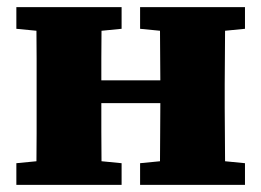

<svg xmlns="http://www.w3.org/2000/svg" viewBox="-20 -520 735 540"><path d="M82 0Q82 -30 82.5 -67.5Q83 -105 83 -144Q83 -183 83 -217V-283Q83 -317 83 -356Q83 -395 82.5 -433Q82 -471 82 -500H266Q266 -471 265.5 -433Q265 -395 265 -356Q265 -317 265 -283V-238Q265 -194 265 -150.5Q265 -107 265.5 -68.5Q266 -30 266 0ZM429 0Q430 -31 430 -69Q430 -107 430.5 -150.5Q431 -194 431 -238V-283Q431 -317 430.5 -356Q430 -395 430 -433Q430 -471 429 -500H614Q613 -471 613 -433Q613 -395 612.5 -356Q612 -317 612 -283V-217Q612 -183 612.5 -144Q613 -105 613 -67.5Q613 -30 614 0ZM26 0V-61L129 -71H220L322 -61V0ZM26 -439V-500H322V-439L220 -429H129ZM374 0V-61L476 -71H567L669 -61V0ZM374 -439V-500H669V-439L567 -429H476ZM213 -230V-294H482V-230Z"/></svg>

Font: Source Serif 4 ExtraBold
Style: Regular
Weight: 800
Designer: Frank Grießhammer
Foundry: Adobe Systems Incorporated
Version: Version 4.004;hotconv 1.0.116;makeotfexe 2.5.65601